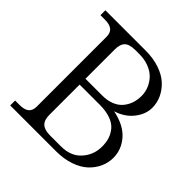

<svg xmlns="http://www.w3.org/2000/svg" viewBox="-183 -850 999 999"><g transform="rotate(45 316.5 -350.0)"><path d="M35.2 0V-36.1H67.9Q103.5 -36.1 120.4 -50Q137.2 -64 137.2 -94.2V-606Q137.2 -636.2 120.4 -650.1Q103.5 -664.1 67.9 -664.1H35.2V-700.2H332Q388.7 -700.2 434.6 -684.3Q480.5 -668.5 508.8 -641.8Q537.1 -615.2 552 -582.5Q566.9 -549.8 566.9 -514.2Q566.9 -466.3 532.5 -422.6Q498 -378.9 439 -360.8Q524.4 -343.3 566.2 -295.2Q607.9 -247.1 607.9 -187Q607.9 -150.9 593 -117.9Q578.1 -85 549.8 -58.3Q521.5 -31.7 475.6 -15.9Q429.7 0 373 0ZM213.9 -108.9Q213.9 -71.3 232.7 -53.7Q251.5 -36.1 292 -36.1H373Q444.8 -36.1 484.9 -80.8Q524.9 -125.5 524.9 -187Q524.9 -217.3 517.1 -241.7Q509.3 -266.1 491.5 -287.4Q473.6 -308.6 440.7 -320.3Q407.7 -332 361.8 -332H213.9ZM213.9 -375H337.9Q375 -375 403.8 -386.7Q432.6 -398.4 449.7 -418.7Q466.8 -439 475.3 -464.1Q483.9 -489.3 483.9 -518.1Q483.9 -545.9 473.4 -571.8Q462.9 -597.7 443.4 -618.4Q423.8 -639.2 392.1 -651.6Q360.4 -664.1 320.8 -664.1H293Q249.5 -664.1 231.7 -646.7Q213.9 -629.4 213.9 -590.8Z"/></g></svg>

Font: LT Superior Serif
Style: Regular
Weight: 400
Designer: Daniel Lyons
Foundry: LyonsType
Version: Version 2.120;FEAKit 1.0